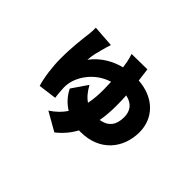

<svg xmlns="http://www.w3.org/2000/svg" viewBox="-143 -914 1287 1287"><g transform="rotate(45 500.0 -271.0)"><path d="M618 -641 470 -639C477 -618 482 -601 486 -580L493 -535C417 -516 342 -474 288 -402C291 -451 303 -488 312 -523C316 -536 322 -562 330 -583L176 -594C177 -581 176 -556 174 -537C167 -484 155 -388 155 -285C155 -204 167 -113 186 -52L316 -69C312 -91 308 -146 308 -159C308 -171 308 -178 310 -192C321 -274 390 -375 505 -410L507 -337C507 -296 505 -249 495 -201C463 -222 438 -255 417 -293L341 -182C365 -133 401 -96 442 -71C419 -36 387 -4 344 24L476 99C523 62 558 19 583 -27H598C782 -27 879 -156 879 -305C879 -436 786 -536 630 -547ZM641 -417C709 -403 735 -359 735 -304C735 -235 707 -187 632 -175C641 -225 644 -275 644 -323C644 -355 643 -387 641 -417Z"/></g></svg>

Font: Noto Sans TC Black
Style: Regular
Weight: 900
Designer: Ryoko NISHIZUKA 西塚涼子 (kana, bopomofo & ideographs); Paul D. Hunt (Latin, Greek & Cyrillic); Sandoll Communications 산돌커뮤니
Foundry: Adobe
Version: Version 2.004;hotconv 1.0.118;makeotfexe 2.5.65603